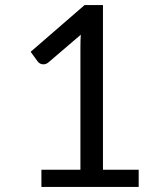

<svg xmlns="http://www.w3.org/2000/svg" viewBox="-20 -738 620 758"><path d="M143.5 -68H297.5V-556.5Q297.5 -578.5 299 -601L171 -491.5Q166 -487.5 161 -485.8Q156 -484 151.5 -484Q144 -484 138 -487.2Q132 -490.5 129 -495L101 -533.5L314 -718H386.5V-68H527.5V0H143.5Z"/></svg>

Font: Lato TR
Style: Regular
Weight: 400
Designer: Lukasz Dziedzic
Foundry: tyPoland Lukasz Dziedzic
Version: Version 1.104 2013